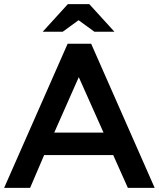

<svg xmlns="http://www.w3.org/2000/svg" viewBox="-20 -911 770 931"><path d="M422 -699 730 0H600L529 -159H194L126 0H0L308 -699ZM482 -268 362 -537 243 -268ZM309 -891H413L535 -757H438L361 -813L284 -757H187Z"/></svg>

Font: Montreal
Style: Regular
Weight: 400
Designer: Julieta Ulanovsky, usr_local_share
Foundry: Julieta Ulanovsky, usr_local_share
Version: Version 2.001